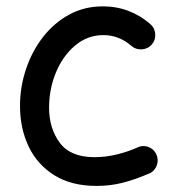

<svg xmlns="http://www.w3.org/2000/svg" viewBox="-20 -555 563 613"><path d="M464.8 -413.1Q452.6 -398.9 433.3 -397.5Q414.1 -396 399.9 -408.2Q359.9 -442.9 310.5 -442.9Q258.8 -442.9 219.5 -409.4Q180.2 -376 158.4 -323.2Q136.7 -270.5 136.7 -211.4Q136.7 -145 170.9 -99.1Q205.1 -53.2 281.2 -53.2Q318.8 -53.2 355.7 -62.5Q392.6 -71.8 423.8 -86.4Q441.9 -92.3 459 -83.5Q476.1 -74.7 481.4 -56.2Q486.8 -38.1 478 -21.2Q469.2 -4.4 451.2 1Q410.2 18.6 371.1 28.6Q332 38.6 288.6 38.6Q208 38.6 153.6 4.6Q99.1 -29.3 71.5 -87.2Q43.9 -145 43.9 -216.8Q43.9 -277.3 63 -334.2Q82 -391.1 116.9 -436.3Q151.9 -481.4 200.4 -508.1Q249 -534.7 308.1 -534.7Q352.5 -534.7 390.6 -520Q428.7 -505.4 460 -478Q474.1 -465.8 475.6 -446.5Q477.1 -427.2 464.8 -413.1Z"/></svg>

Font: Mikhak Medium
Style: Regular
Weight: 500
Designer: Amin Abedi
Version: Version 3.3